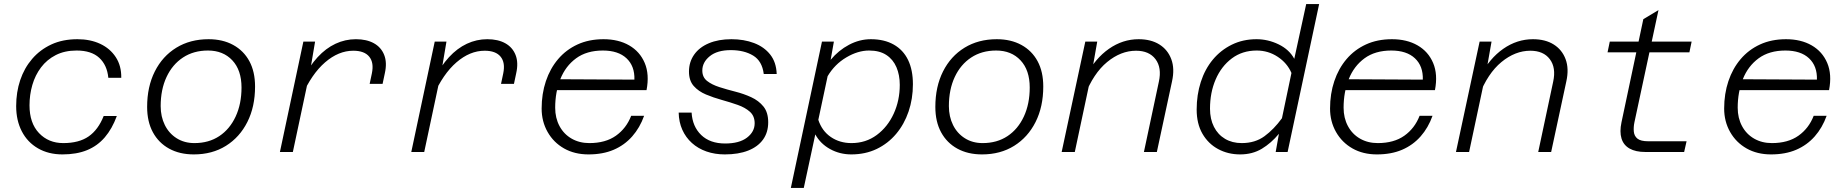

<svg xmlns="http://www.w3.org/2000/svg" viewBox="-20 -752 9141 950"><path d="M289 12Q220 12 168 -18Q116 -48 88 -102Q60 -156 60 -227Q60 -296 80 -355.5Q100 -415 139 -460.5Q178 -506 234 -532Q290 -558 363 -558Q427 -558 476 -535Q525 -512 553 -469Q581 -426 580 -367H516Q510 -430 471 -466Q432 -502 359 -502Q300 -502 256 -479.5Q212 -457 183 -418.5Q154 -380 140 -331.5Q126 -283 126 -231Q126 -143 173 -93.5Q220 -44 293 -44Q371 -44 418.5 -77Q466 -110 493 -178H558Q535 -115 498.5 -72.5Q462 -30 410.5 -9Q359 12 289 12Z M939 12Q869 12 817 -16.5Q765 -45 736.5 -97.5Q708 -150 708 -223Q708 -323 746 -398.5Q784 -474 852.5 -516Q921 -558 1012 -558Q1082 -558 1134 -529.5Q1186 -501 1214 -449Q1242 -397 1242 -324Q1242 -224 1204 -148.5Q1166 -73 1098 -30.5Q1030 12 939 12ZM942 -44Q1013 -44 1065 -78.5Q1117 -113 1146 -175.5Q1175 -238 1175 -319Q1175 -405 1129.5 -453.5Q1084 -502 1009 -502Q938 -502 885.5 -467.5Q833 -433 804 -371Q775 -309 775 -227Q775 -175 795.5 -133.5Q816 -92 854 -68Q892 -44 942 -44Z M1809 -337 1820 -389Q1831 -442 1807 -471.5Q1783 -501 1728 -501Q1655 -501 1588.5 -443.5Q1522 -386 1474 -277L1478 -360Q1511 -425 1551.5 -469Q1592 -513 1640 -535.5Q1688 -558 1741 -558Q1794 -558 1830 -538Q1866 -518 1881 -480Q1896 -442 1884 -389L1873 -337ZM1365 0 1481 -546H1539L1515 -404L1429 0Z M2459 -337 2470 -389Q2481 -442 2457 -471.5Q2433 -501 2378 -501Q2305 -501 2238.5 -443.5Q2172 -386 2124 -277L2128 -360Q2161 -425 2201.5 -469Q2242 -513 2290 -535.5Q2338 -558 2391 -558Q2444 -558 2480 -538Q2516 -518 2531 -480Q2546 -442 2534 -389L2523 -337ZM2015 0 2131 -546H2189L2165 -404L2079 0Z M2892 12Q2823 12 2771 -17.5Q2719 -47 2689.5 -99Q2660 -151 2660 -215Q2660 -288 2681 -350.5Q2702 -413 2741.5 -459.5Q2781 -506 2837.5 -532Q2894 -558 2966 -558Q3040 -558 3093 -527.5Q3146 -497 3170 -440.5Q3194 -384 3179 -306H2723L2734 -360L3119 -358Q3121 -425 3080 -463.5Q3039 -502 2963 -502Q2883 -502 2830.5 -463.5Q2778 -425 2752.5 -360.5Q2727 -296 2727 -219Q2727 -168 2748.5 -128Q2770 -88 2808.5 -66Q2847 -44 2896 -44Q2976 -44 3027.5 -80.5Q3079 -117 3103 -179H3167Q3146 -120 3108 -77Q3070 -34 3016.5 -11Q2963 12 2892 12Z M3566 12Q3517 12 3475.5 -2.5Q3434 -17 3403.5 -44.5Q3373 -72 3356 -110Q3339 -148 3338 -195H3402Q3406 -126 3449.5 -84Q3493 -42 3568 -42Q3638 -42 3676 -71Q3714 -100 3714 -142Q3714 -178 3690.5 -199Q3667 -220 3630 -233Q3593 -246 3551.5 -257.5Q3510 -269 3473 -284.5Q3436 -300 3412.5 -326.5Q3389 -353 3389 -398Q3389 -445 3414.5 -481.5Q3440 -518 3487.5 -538Q3535 -558 3599 -558Q3661 -558 3711 -539Q3761 -520 3791 -482Q3821 -444 3823 -386H3759Q3751 -450 3706.5 -477Q3662 -504 3596 -504Q3529 -504 3492 -474Q3455 -444 3455 -403Q3455 -370 3478.5 -351.5Q3502 -333 3539.5 -321Q3577 -309 3618.5 -298.5Q3660 -288 3697 -271Q3734 -254 3757.5 -225Q3781 -196 3781 -147Q3781 -97 3755.5 -61.5Q3730 -26 3682 -7Q3634 12 3566 12Z M4289 -558Q4355 -558 4402 -531.5Q4449 -505 4473 -455.5Q4497 -406 4497 -335Q4497 -263 4475.5 -200Q4454 -137 4414 -89.5Q4374 -42 4318 -15Q4262 12 4192 12Q4135 12 4087 -14.5Q4039 -41 4014 -87L3957 178H3893L4047 -546H4106L4090 -456Q4129 -503 4181 -530.5Q4233 -558 4289 -558ZM4193 -44Q4264 -44 4318 -84Q4372 -124 4402 -189.5Q4432 -255 4432 -332Q4432 -381 4415.5 -419.5Q4399 -458 4365.5 -480Q4332 -502 4280 -502Q4225 -502 4167.5 -468Q4110 -434 4075 -375L4029 -159Q4047 -104 4091 -74Q4135 -44 4193 -44Z M4839 12Q4769 12 4717 -16.5Q4665 -45 4636.5 -97.5Q4608 -150 4608 -223Q4608 -323 4646 -398.5Q4684 -474 4752.5 -516Q4821 -558 4912 -558Q4982 -558 5034 -529.5Q5086 -501 5114 -449Q5142 -397 5142 -324Q5142 -224 5104 -148.5Q5066 -73 4998 -30.5Q4930 12 4839 12ZM4842 -44Q4913 -44 4965 -78.5Q5017 -113 5046 -175.5Q5075 -238 5075 -319Q5075 -405 5029.5 -453.5Q4984 -502 4909 -502Q4838 -502 4785.5 -467.5Q4733 -433 4704 -371Q4675 -309 4675 -227Q4675 -175 4695.5 -133.5Q4716 -92 4754 -68Q4792 -44 4842 -44Z M5640 0 5714 -348Q5729 -417 5697.5 -459Q5666 -501 5601 -501Q5526 -501 5458 -445Q5390 -389 5347 -278L5354 -377Q5399 -463 5467 -510.5Q5535 -558 5614 -558Q5675 -558 5716.5 -532Q5758 -506 5775.5 -459Q5793 -412 5779 -349L5704 0ZM5233 0 5350 -546H5409L5384 -404L5298 0Z M6197 -558Q6254 -558 6306.5 -532.5Q6359 -507 6384 -461L6443 -732H6507L6351 0H6292L6308 -90Q6270 -44 6223.5 -16Q6177 12 6116 12Q6056 12 6007 -14.5Q5958 -41 5929.5 -90.5Q5901 -140 5901 -210Q5901 -283 5921.5 -346.5Q5942 -410 5981 -457Q6020 -504 6075 -531Q6130 -558 6197 -558ZM6124 -44Q6190 -44 6236.5 -78Q6283 -112 6323 -167L6370 -391Q6349 -440 6302 -471Q6255 -502 6198 -502Q6127 -502 6075 -463Q6023 -424 5995 -359Q5967 -294 5967 -214Q5967 -163 5986.5 -124.5Q6006 -86 6041.5 -65Q6077 -44 6124 -44Z M6793 12Q6724 12 6672 -17.5Q6620 -47 6590.5 -99Q6561 -151 6561 -215Q6561 -288 6582 -350.5Q6603 -413 6642.5 -459.5Q6682 -506 6738.5 -532Q6795 -558 6867 -558Q6941 -558 6994 -527.5Q7047 -497 7071 -440.5Q7095 -384 7080 -306H6624L6635 -360L7020 -358Q7022 -425 6981 -463.5Q6940 -502 6864 -502Q6784 -502 6731.5 -463.5Q6679 -425 6653.5 -360.5Q6628 -296 6628 -219Q6628 -168 6649.5 -128Q6671 -88 6709.5 -66Q6748 -44 6797 -44Q6877 -44 6928.5 -80.5Q6980 -117 7004 -179H7068Q7047 -120 7009 -77Q6971 -34 6917.5 -11Q6864 12 6793 12Z M7591 0 7665 -348Q7680 -417 7648.5 -459Q7617 -501 7552 -501Q7477 -501 7409 -445Q7341 -389 7298 -278L7305 -377Q7350 -463 7418 -510.5Q7486 -558 7565 -558Q7626 -558 7667.5 -532Q7709 -506 7726.5 -459Q7744 -412 7730 -349L7655 0ZM7184 0 7301 -546H7360L7335 -404L7249 0Z M8121 0Q8073 0 8043 -17Q8013 -34 8003 -67Q7993 -100 8003 -147L8111 -657L8186 -702L8067 -147Q8062 -123 8064 -101Q8066 -79 8082 -66Q8098 -53 8136 -53H8325L8313 0ZM7934 -493 7945 -546H8350L8339 -493Z M8743 12Q8674 12 8622 -17.5Q8570 -47 8540.5 -99Q8511 -151 8511 -215Q8511 -288 8532 -350.5Q8553 -413 8592.5 -459.5Q8632 -506 8688.5 -532Q8745 -558 8817 -558Q8891 -558 8944 -527.5Q8997 -497 9021 -440.5Q9045 -384 9030 -306H8574L8585 -360L8970 -358Q8972 -425 8931 -463.5Q8890 -502 8814 -502Q8734 -502 8681.5 -463.5Q8629 -425 8603.5 -360.5Q8578 -296 8578 -219Q8578 -168 8599.5 -128Q8621 -88 8659.5 -66Q8698 -44 8747 -44Q8827 -44 8878.5 -80.5Q8930 -117 8954 -179H9018Q8997 -120 8959 -77Q8921 -34 8867.5 -11Q8814 12 8743 12Z"/></svg>

Font: Azeret Mono Thin ExtraLight
Style: Italic
Weight: 250
Italic angle: -12°
Version: Version 1.002